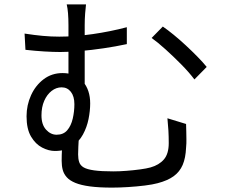

<svg xmlns="http://www.w3.org/2000/svg" viewBox="-20 -813 1040 875"><path d="M372 -793Q370 -777 368 -751.5Q366 -726 366 -698Q366 -680 366 -640Q366 -600 366 -552.5Q366 -505 366 -461.5Q366 -418 366 -392L292 -432Q292 -453 292 -489Q292 -525 292 -566Q292 -607 292 -643Q292 -679 292 -698Q292 -728 290 -752.5Q288 -777 284 -793ZM722 -692Q744 -677 771.5 -654.5Q799 -632 827 -606Q855 -580 880 -554.5Q905 -529 922 -508L866 -451Q842 -483 806.5 -519Q771 -555 735 -587.5Q699 -620 671 -640ZM92 -660Q137 -653 175 -649.5Q213 -646 250 -646Q322 -646 402 -657.5Q482 -669 558 -689V-612Q507 -601 452.5 -593Q398 -585 347.5 -580.5Q297 -576 255 -576Q223 -576 181.5 -578.5Q140 -581 96 -586ZM341 -209Q340 -199 339 -181.5Q338 -164 337 -144.5Q336 -125 336 -109Q336 -89 341 -74Q346 -59 361.5 -50Q377 -41 409.5 -36.5Q442 -32 496 -32Q524 -32 556.5 -34.5Q589 -37 618.5 -41Q648 -45 666 -50Q705 -61 727 -86.5Q749 -112 749 -161Q749 -191 747.5 -218Q746 -245 743 -274L828 -248Q829 -228 829 -211Q829 -194 829.5 -177.5Q830 -161 828 -140Q826 -93 812.5 -61.5Q799 -30 771.5 -10Q744 10 698 22Q676 28 640 32.5Q604 37 564 39.5Q524 42 491 42Q431 42 390 36.5Q349 31 323.5 20.5Q298 10 284.5 -5Q271 -20 266 -38.5Q261 -57 261 -80Q261 -107 262.5 -133Q264 -159 265 -183ZM391 -342Q391 -308 383.5 -270.5Q376 -233 358 -200Q340 -167 309 -146Q278 -125 230 -125Q202 -125 172 -140.5Q142 -156 121.5 -190.5Q101 -225 101 -283Q101 -334 121.5 -379Q142 -424 179 -452Q216 -480 265 -480Q326 -480 358.5 -441Q391 -402 391 -342ZM238 -199Q269 -199 286.5 -219.5Q304 -240 311.5 -272.5Q319 -305 319 -338Q319 -374 303 -394.5Q287 -415 261 -415Q236 -415 215 -398.5Q194 -382 181.5 -353.5Q169 -325 169 -287Q169 -245 190 -222Q211 -199 238 -199Z"/></svg>

Font: Farlight84_Sys_V01
Style: Regular
Weight: 400
Designer: Ryoko NISHIZUKA  (kana, bopomofo & ideographs); Paul D. Hunt (Latin, Greek & Cyrillic); Sandoll Communications , Soo-you
Foundry: Adobe
Version: Version 2.004;October 29, 2024;FontCreator 14.0.0.2814 64-bi